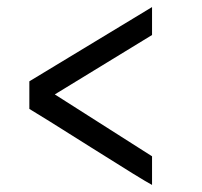

<svg xmlns="http://www.w3.org/2000/svg" viewBox="-20 -579 570 543"><path d="M410 -480 135 -312 410 -137V-56Q385 -69 238.5 -161.5Q92 -254 63 -271V-349L410 -559Z"/></svg>

Font: TitilliumText22L Rg
Style: Regular
Weight: 400
Designer: Campivisivi
Foundry: Campivisivi
Version: 1.000